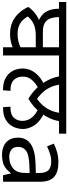

<svg xmlns="http://www.w3.org/2000/svg" viewBox="582 -1251 672 1890"><g transform="rotate(90 918.0 -306.0)"><path d="M41 -248Q56 -271 78 -292.5Q100 -314 128 -332Q156 -350 189 -361L196 -343Q153 -358 122 -384Q91 -410 75 -452Q59 -494 59 -555L95 -551H-7V-622H569V-551H105L141 -554Q141 -511 150.5 -477.5Q160 -444 182 -423Q200 -407 224.5 -399.5Q249 -392 296 -392H456L454 -322H313Q272 -322 238 -312Q204 -302 175 -281Q146 -260 120 -225L122 -268Q142 -226 168 -198Q194 -170 228.5 -156.5Q263 -143 307 -143Q345 -143 380 -151Q415 -159 446 -176L452 -100Q420 -85 384 -77Q348 -69 307 -69Q240 -69 189 -92.5Q138 -116 101.5 -156.5Q65 -197 41 -248ZM438 0V-551H342V-622H616V-551H519V0Z M945 -250Q890 -281 844 -328.5Q798 -376 767 -433.5Q736 -491 725 -551H601V-622H1289V-551H1165Q1157 -504 1137.5 -460.5Q1118 -417 1089.5 -378Q1061 -339 1024.5 -306.5Q988 -274 945 -250ZM1083 -551H807Q815 -498 837.5 -455Q860 -412 893 -379Q926 -346 964 -322L926 -323Q965 -345 997.5 -378Q1030 -411 1052.5 -454.5Q1075 -498 1083 -551ZM647 -193Q647 -261 691 -317.5Q735 -374 814 -408L854 -353Q802 -329 764.5 -289.5Q727 -250 727 -195Q727 -141 759 -107Q791 -73 862 -73H867L862 0H856Q794 0 753.5 -19Q713 -38 689.5 -67.5Q666 -97 656.5 -130.5Q647 -164 647 -193ZM1243 -194Q1243 -165 1233 -131.5Q1223 -98 1200 -68Q1177 -38 1136.5 -19Q1096 0 1034 0H1028L1023 -73H1034Q1101 -73 1132 -106.5Q1163 -140 1163 -191Q1163 -241 1130.5 -283Q1098 -325 1029 -353L1072 -412Q1164 -370 1203.5 -312.5Q1243 -255 1243 -194Z M1570 -545Q1668 -545 1715 -502Q1762 -459 1762 -365V0H1698L1681 -76H1677Q1654 -47 1629.5 -27.5Q1605 -8 1573.5 1Q1542 10 1497 10Q1449 10 1410.5 -7Q1372 -24 1350 -59.5Q1328 -95 1328 -149Q1328 -229 1391 -272.5Q1454 -316 1585 -320L1676 -323V-355Q1676 -422 1647 -448Q1618 -474 1565 -474Q1523 -474 1485 -461.5Q1447 -449 1414 -433L1387 -499Q1422 -518 1470 -531.5Q1518 -545 1570 -545ZM1596 -259Q1496 -255 1457.5 -227Q1419 -199 1419 -148Q1419 -103 1446.5 -82Q1474 -61 1517 -61Q1585 -61 1630 -98.5Q1675 -136 1675 -214V-262Z"/></g></svg>

Font: lgurmukhi15
Style: Book
Weight: 400
Designer: Jelle Bosma - Monotype Design Team
Foundry: Monotype Imaging Inc.
Version: Version 2.003